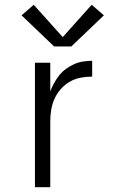

<svg xmlns="http://www.w3.org/2000/svg" viewBox="-20 -782 490 802"><path d="M126 0V-520H190V-400Q197 -419 206.5 -436Q216 -453 228 -468Q240 -483 256 -494.5Q272 -506 289.5 -514Q307 -522 326.5 -525Q346 -528 365 -528V-462Q341 -462 317 -457.5Q293 -453 272 -441Q251 -429 234.5 -410.5Q218 -392 208 -370Q198 -348 194 -324Q190 -300 190 -276V0ZM278 -588H206L70 -718L121 -762L242 -627L363 -762L414 -718Z"/></svg>

Font: Iosevka Aile Custom Light
Style: Regular
Weight: 300
Designer: Belleve Invis
Foundry: Belleve Invis
Version: Version 17.0.2; ttfautohint (v1.8.3)